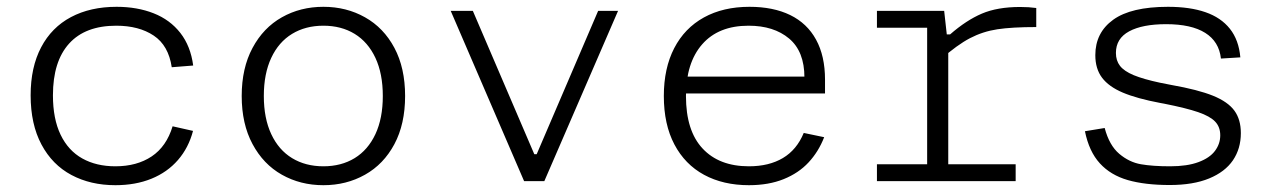

<svg xmlns="http://www.w3.org/2000/svg" viewBox="-20 -532 3760 564"><path d="M319 12Q246 12 189.8 -18Q133.5 -48 101.8 -107.5Q70 -167 70 -252Q70 -334.5 100.8 -393Q131.5 -451.5 188.5 -481.8Q245.5 -512 322.5 -512Q383 -512 431.2 -493Q479.5 -474 509.8 -435.2Q540 -396.5 547.5 -339.5L484.5 -334.5Q475 -398.5 431.5 -427.5Q388 -456.5 321.5 -456.5Q230.5 -456.5 183 -404Q135.5 -351.5 135.5 -252Q135.5 -183 158 -136.2Q180.5 -89.5 221.8 -66.5Q263 -43.5 319 -43.5Q382 -43.5 425.5 -72.5Q469 -101.5 487 -161L547 -147.5Q534 -98 502.8 -62Q471.5 -26 424.8 -7Q378 12 319 12Z M930 12Q862.5 12 808 -18.8Q753.5 -49.5 721.8 -108.8Q690 -168 690 -250Q690 -332 721.8 -391.2Q753.5 -450.5 808 -481.2Q862.5 -512 930 -512Q997.5 -512 1052.2 -481.2Q1107 -450.5 1138.5 -391.5Q1170 -332.5 1170 -250Q1170 -167.5 1138.5 -108.5Q1107 -49.5 1052.2 -18.8Q997.5 12 930 12ZM930 -456.5Q877.5 -456.5 838 -432.5Q798.5 -408.5 776.8 -362Q755 -315.5 755 -250Q755 -184.5 776.8 -138Q798.5 -91.5 838 -67.5Q877.5 -43.5 930 -43.5Q982.5 -43.5 1021.8 -67.5Q1061 -91.5 1082.8 -138Q1104.5 -184.5 1104.5 -250Q1104.5 -315.5 1082.8 -362Q1061 -408.5 1021.8 -432.5Q982.5 -456.5 930 -456.5Z M1369 -500 1549.5 -79H1556.5L1737 -500H1795.5L1579 0H1519.5L1304 -500Z M2181.5 -512Q2251.5 -512 2301.2 -487.8Q2351 -463.5 2377.2 -415.5Q2403.5 -367.5 2403.5 -298V-257.5H1974.5V-307H2371L2343 -283V-304.5Q2343 -381 2298 -418.8Q2253 -456.5 2179 -456.5Q2090.5 -456.5 2042.8 -402Q1995 -347.5 1995 -250Q1995 -148 2043.8 -95.8Q2092.5 -43.5 2180 -43.5Q2239 -43.5 2279.8 -67.8Q2320.5 -92 2341 -141.5L2401 -129Q2384.5 -86.5 2355.2 -55Q2326 -23.5 2282 -5.8Q2238 12 2180 12Q2104.5 12 2048.2 -18.5Q1992 -49 1961 -107.8Q1930 -166.5 1930 -250Q1930 -331.5 1960.5 -390.5Q1991 -449.5 2047.8 -480.8Q2104.5 -512 2181.5 -512Z M2763.5 -410H2765.5V-1H2703.5V-473L2726 -450.5H2556V-500H2753.5ZM2744.5 -358.5V-431H2771Q2818.5 -472.5 2864.2 -492Q2910 -511.5 2976.5 -511.5Q3002.5 -511.5 3024 -508.5V-452.5Q2952.5 -452.5 2909.8 -446Q2867 -439.5 2829.2 -419.8Q2791.5 -400 2744.5 -358.5ZM2556 -49.5H2963.5V0H2556Z M3623.5 -363.5 3566.5 -360Q3561 -410 3520.2 -435.5Q3479.5 -461 3405.5 -461Q3336 -461 3297 -440Q3258 -419 3258 -376.5Q3258 -354 3270 -338.5Q3282 -323 3310.2 -311.2Q3338.5 -299.5 3387.5 -289Q3417.5 -283 3420.5 -282.5Q3499.5 -268.5 3543.2 -250.8Q3587 -233 3606 -207Q3625 -181 3625 -141Q3625 -95.5 3601.8 -61.2Q3578.5 -27 3531.8 -7.8Q3485 11.5 3416 11.5Q3343.5 11.5 3293 -3Q3242.5 -17.5 3210.8 -52.2Q3179 -87 3167 -146.5L3225 -156Q3238.5 -105 3267.8 -80.2Q3297 -55.5 3331.5 -49.5Q3366 -43.5 3417.5 -43.5Q3467.5 -43.5 3500.5 -55.8Q3533.5 -68 3549 -88.8Q3564.5 -109.5 3564.5 -134.5Q3564.5 -159 3549.5 -174.8Q3534.5 -190.5 3499.8 -202.5Q3465 -214.5 3399.5 -227.5L3388.5 -229.5Q3319.5 -242.5 3278.2 -260Q3237 -277.5 3217.2 -303.8Q3197.5 -330 3197.5 -370Q3197.5 -436 3250 -474Q3302.5 -512 3411 -512Q3475.5 -512 3521 -496.2Q3566.5 -480.5 3592.8 -447.5Q3619 -414.5 3623.5 -363.5Z"/></svg>

Font: Monaspace Neon Var
Style: Regular
Weight: 400
Designer: Riley Cran and the Lettermatic Team
Version: Version 1.000 (Monaspace Neon Var)